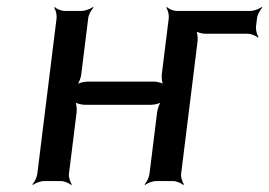

<svg xmlns="http://www.w3.org/2000/svg" viewBox="-20 -515 766 546"><path d="M495 -20 542 -399C543 -408 541 -425 537 -430L535 -428C539 -423 555 -419 564 -419H685C694 -419 709 -413 713 -408L715 -410C711 -415 707 -430 708 -439L711 -464C712 -473 720 -488 726 -493L724 -495C718 -490 702 -484 693 -484H482C473 -484 459 -490 455 -495L453 -493C457 -488 461 -473 460 -464L440 -303C439 -294 441 -277 445 -272L448 -274C443 -279 427 -283 418 -283H229C220 -283 202 -279 197 -274L198 -272C204 -277 210 -294 211 -303L231 -464C232 -473 240 -488 246 -493L244 -495C238 -490 222 -484 213 -484H163C154 -484 140 -490 136 -495L134 -493C138 -488 142 -473 141 -464L86 -20C85 -11 78 4 72 9L74 11C79 6 95 0 104 0H154C163 0 177 6 182 11L184 9C180 4 175 -11 176 -20L198 -197C199 -206 197 -223 193 -228L191 -226C195 -221 212 -217 221 -217H410C419 -217 436 -221 442 -226L440 -228C434 -223 428 -206 427 -197L405 -20C404 -11 397 4 391 9L393 11C398 6 414 0 423 0H473C482 0 496 6 501 11L503 9C499 4 494 -11 495 -20Z"/></svg>

Font: Gamestation Storm Oblique 
Style: Italic
Weight: 400
Designer: Jonas Hecksher
Foundry: Jonas Hecksher, Playtypeª, e-types AS
Version: Version 1.003